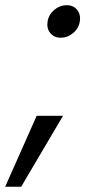

<svg xmlns="http://www.w3.org/2000/svg" viewBox="-72 -566 356 729"><path d="M159.2 -422.8Q133.1 -422.8 118.8 -440.5Q104.5 -458.2 108.7 -484.5Q113 -510.9 134.1 -528.6Q155.2 -546.3 181.3 -546.3Q206.6 -546.3 220.9 -528.6Q235.3 -510.9 231 -484.5Q226.7 -458.2 205.6 -440.5Q184.6 -422.8 159.2 -422.8ZM-52.3 142.9 67.2 -126.2H167.2L8.5 142.9Z"/></svg>

Font: Poppins Variable
Style: Italic
Weight: 100
Italic angle: -10°
Designer: Jonny Pinhorn
Foundry: Indian Type Foundry
Version: Version 6.000